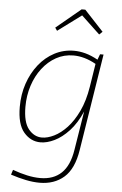

<svg xmlns="http://www.w3.org/2000/svg" viewBox="-64 -814 697 1095"><g transform="rotate(5 284.0 -266.0)"><path d="M205 237Q168 237 126.5 228.5Q85 220 39 205L48 177Q92 193 131.5 201.5Q171 210 206 210Q282 210 327.5 166.5Q373 123 387 33L423 -190Q393 -121 352.5 -77.5Q312 -34 269.5 -13.5Q227 7 190 7Q134 7 94.5 -39Q55 -85 55 -185Q55 -256 76 -318Q97 -380 135 -428Q173 -476 224.5 -503Q276 -530 336 -530Q368 -530 401.5 -521Q435 -512 473 -491L485 -523H505L417 31Q400 140 344.5 188.5Q289 237 205 237ZM196 -21Q228 -21 265.5 -39.5Q303 -58 338.5 -96Q374 -134 402 -193Q430 -252 443 -333L464 -466Q430 -485 398 -494Q366 -503 335 -503Q281 -503 236 -478Q191 -453 157.5 -409.5Q124 -366 105.5 -309Q87 -252 87 -188Q87 -100 119 -60.5Q151 -21 196 -21ZM229 -635 217 -652 358 -769H379L488 -652L470 -635L364 -735Z"/></g></svg>

Font: Bitter ExtraLight
Style: Italic
Weight: 200
Italic angle: -9°
Designer: Sol Matas, and Bitter project Authors
Foundry: Sol Matas
Version: Version 2.001